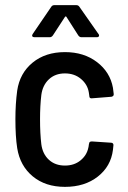

<svg xmlns="http://www.w3.org/2000/svg" viewBox="-20 -720 500 748"><path d="M47 -143Q40 -188 40 -256Q40 -315 47 -367Q57 -435 107 -476Q157 -517 233 -517Q307 -517 358 -478Q409 -439 420 -378L423 -354V-352Q423 -345 414 -343L338 -337H336Q328 -337 328 -346L326 -360Q321 -391 295.5 -412.5Q270 -434 233 -434Q195 -434 170.5 -411Q146 -388 141 -350Q136 -308 136 -255Q136 -200 141 -158Q146 -120 170.5 -97.5Q195 -75 233 -75Q269 -75 293.5 -95Q318 -115 324 -144Q326 -152 326 -156L327 -160Q327 -169 338 -169L413 -164Q417 -164 419.5 -161.5Q422 -159 422 -155Q422 -150 420 -136Q412 -72 361 -32Q310 8 233 8Q157 8 107.5 -33Q58 -74 47 -143ZM192 -700H277Q285 -700 289 -694L364 -587Q366 -585 366 -582Q366 -575 357 -575H297Q290 -575 285 -582L239 -654Q238 -656 236 -656Q234 -656 233 -654L186 -582Q181 -575 174 -575H114Q108 -575 106 -578.5Q104 -582 107 -587L180 -694Q184 -700 192 -700Z"/></svg>

Font: Barlow Semi Condensed Medium
Style: Regular
Weight: 500
Width: 4
Designer: Jeremy Tribby
Foundry: Tribby Type
Version: Version 1.422; ttfautohint (v1.8)